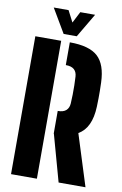

<svg xmlns="http://www.w3.org/2000/svg" viewBox="-105 -1038 699 1097"><g transform="rotate(10 245.0 -490.0)"><path d="M316 0 241 -270H240V-402H241Q272.5 -402 288.5 -416.5Q304.5 -431 306 -457Q307.5 -481.5 308 -508.2Q308.5 -535 308 -561.8Q307.5 -588.5 306 -613Q304.5 -639.5 288.5 -653.8Q272.5 -668 241 -668H240V-800H241Q353 -800 402.8 -754.8Q452.5 -709.5 456 -605Q457 -577 457.2 -556Q457.5 -535 457.2 -514Q457 -493 456 -465Q451.5 -340 378 -298L472 0ZM40 0V-800H190V0ZM197 -841 115 -980H201L235 -914L269 -980H355L273 -841Z"/></g></svg>

Font: Big Shoulders Stencil Display Thin Black
Style: Regular
Weight: 900
Version: Version 2.001